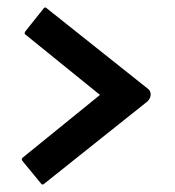

<svg xmlns="http://www.w3.org/2000/svg" viewBox="-20 -611 466 512"><path d="M373.5 -340.8 96.7 -120.1Q93.8 -117.2 89.8 -121.1L39.6 -182.1Q36.6 -187 39.6 -189.9L246.6 -357.9L46.4 -520Q44.4 -522 47.9 -527.8L96.7 -588.9Q100.6 -592.8 103.5 -589.8L373.5 -375Q381.8 -369.1 381.8 -359.4Q381.8 -349.1 373.5 -340.8Z"/></svg>

Font: Koulen
Style: Regular
Weight: 400
Designer: Danh Hong
Version: Version 8.00;December 21, 2023;FontCreator 13.0.0.2620 64-bi